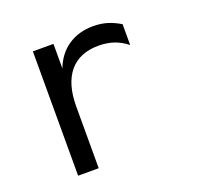

<svg xmlns="http://www.w3.org/2000/svg" viewBox="-90 -562 680 659"><g transform="rotate(-20 250.0 -232.5)"><path d="M410.2 -360.4Q386.7 -378.9 361.8 -387.2Q336.9 -395.5 306.6 -395.5Q237.3 -395.5 200.7 -351.6Q164.1 -307.6 164.1 -225.6V0H88.9V-454.1H164.1V-364.3Q182.6 -413.1 221.2 -439Q259.8 -464.8 312.5 -464.8Q340.8 -464.8 364.3 -457.5Q387.7 -450.2 410.2 -436.5Z"/></g></svg>

Font: BabelStone Pseudographica
Style: Regular
Weight: 400
Designer: Andrew West
Foundry: BabelStone
Version: Version 16.0.0